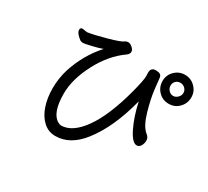

<svg xmlns="http://www.w3.org/2000/svg" viewBox="-142 -944 1285 1185"><g transform="rotate(30 500.0 -351.0)"><path d="M915 -613Q915 -594 900.5 -579.5Q886 -565 868 -565Q850 -565 836.5 -579.5Q823 -594 823 -613Q823 -632 836 -645Q849 -658 868 -658Q887 -658 901 -644.5Q915 -631 915 -613ZM362 13Q467 13 549 -92Q647 -216 702 -430Q723 -332 758.5 -260Q794 -188 826 -188Q843 -188 853.5 -205Q864 -222 864 -244Q864 -266 842 -282Q805 -313 781 -396.5Q757 -480 750 -540.5Q743 -601 741.5 -618.5Q740 -636 729 -642.5Q718 -649 698 -649Q663 -649 663 -612L664 -586Q664 -559 640 -466Q587 -267 513.5 -164Q440 -61 360 -61Q353 -61 339 -68Q277 -102 277 -241Q277 -343 338.5 -461Q400 -579 495 -645Q510 -657 510 -672Q510 -686 494 -700Q478 -714 465 -714Q452 -714 442 -707Q428 -694 342 -670Q256 -646 212 -640L178 -645Q162 -645 162 -629Q162 -605 204 -574Q214 -570 224 -570Q233 -570 280 -581Q327 -592 353 -602Q266 -507 222 -374Q201 -305 201 -236Q201 -166 220 -110Q239 -54 275.5 -20.5Q312 13 362 13ZM869 -509Q912 -509 941.5 -539.5Q971 -570 971 -613Q971 -655 941 -685Q911 -715 869 -715Q826 -715 796 -685Q766 -655 766 -613Q766 -570 795.5 -539.5Q825 -509 869 -509Z"/></g></svg>

Font: LXGW WenKai Mono TC
Style: Bold
Weight: 700
Designer: LXGW / Fontworks Inc.
Foundry: LXGW / Fontworks Inc.
Version: Version 1.330